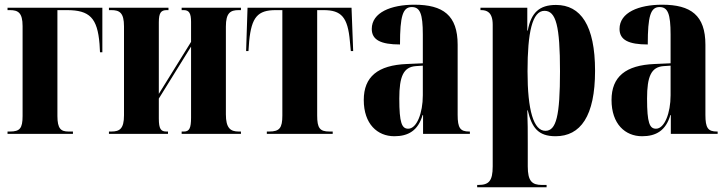

<svg xmlns="http://www.w3.org/2000/svg" viewBox="-20 -569 3093 816"><path d="M12 0H290V-10H271C239 -10 224 -22 224 -76V-526H264C361 -526 394 -493 403 -382L405 -347H415V-536H12V-526H22C57 -526 76 -515 76 -458V-76C76 -23 64 -10 22 -10H12Z M443 0H694V-10H687C664 -10 655 -21 655 -65V-150L792 -371V-69C792 -25 785 -10 762 -10H752V0H1004V-10H994C959 -10 940 -25 940 -83V-456C940 -514 959 -526 994 -526H1004V-536H752V-526H761C784 -526 792 -512 792 -476V-391L655 -170V-474C655 -516 665 -526 689 -526H696V-536H443V-526H453C488 -526 507 -515 507 -457V-79C507 -21 488 -10 453 -10H443Z M1114 0H1394V-10H1380C1339 -10 1328 -25 1328 -78V-526H1355C1431 -526 1458 -496 1467 -394L1471 -352H1481L1474 -536H1032L1026 -352H1036L1039 -394C1049 -496 1075 -526 1152 -526H1180V-78C1180 -25 1168 -10 1124 -10H1114Z M1656 10C1715 10 1757 -14 1776 -80H1778V0H1977V-10H1974C1936 -10 1925 -25 1925 -81V-379C1925 -504 1863 -549 1741 -549C1642 -549 1560 -516 1560 -446C1560 -399 1599 -380 1680 -380C1680 -501 1692 -539 1730 -539C1765 -539 1777 -511 1777 -422V-300L1709 -297C1586 -292 1526 -243 1526 -144C1526 -42 1584 10 1656 10ZM1715 -22C1688 -22 1677 -46 1677 -150C1677 -245 1695 -284 1747 -288L1777 -290V-164C1777 -88 1751 -22 1715 -22Z M2008 227H2303V217H2283C2241 217 2223 201 2223 138V40C2223 -7 2223 -53 2221 -100H2223C2240 -27 2267 10 2341 10C2447 10 2509 -75 2509 -268C2509 -461 2448 -548 2343 -548C2272 -548 2237 -515 2223 -439H2221V-536H2022V-526H2025C2047 -526 2074 -519 2074 -464V138C2074 201 2057 217 2013 217H2008ZM2298 -13C2248 -13 2222 -99 2222 -266C2222 -431 2242 -523 2294 -523C2343 -523 2360 -459 2360 -266C2360 -76 2344 -13 2298 -13Z M2709 10C2768 10 2810 -14 2829 -80H2831V0H3030V-10H3027C2989 -10 2978 -25 2978 -81V-379C2978 -504 2916 -549 2794 -549C2695 -549 2613 -516 2613 -446C2613 -399 2652 -380 2733 -380C2733 -501 2745 -539 2783 -539C2818 -539 2830 -511 2830 -422V-300L2762 -297C2639 -292 2579 -243 2579 -144C2579 -42 2637 10 2709 10ZM2768 -22C2741 -22 2730 -46 2730 -150C2730 -245 2748 -284 2800 -288L2830 -290V-164C2830 -88 2804 -22 2768 -22Z"/></svg>

Font: Noto Serif Display ExtraCondensed ExtraBold
Style: Regular
Weight: 800
Width: 2
Designer: Monotype Design Team
Foundry: Monotype Imaging Inc.
Version: Version 2.009